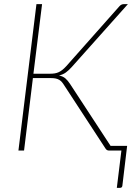

<svg xmlns="http://www.w3.org/2000/svg" viewBox="-20 -723 666 922"><path d="M140.5 -369H220Q232 -369 242 -370.5Q252 -372 261 -376Q270 -380 279 -387Q288 -394 298.5 -405.5L553.5 -693Q562.5 -703 573.5 -703H594L324 -400.5Q309.5 -384.5 296 -374.8Q282.5 -365 263.5 -360.5Q282.5 -356.5 294 -346.5Q305.5 -336.5 316 -320.5L511 -22.5H590.5L567.5 169.5Q566 179 556.5 179H541L563 0H504Q497 0 492.8 -3Q488.5 -6 484.5 -13L288.5 -313Q283 -322 277.5 -328.5Q272 -335 265 -339.2Q258 -343.5 248.5 -345.8Q239 -348 225.5 -348H138L95.5 0H68.5L155 -703H182Z"/></svg>

Font: Lato Thin
Style: Italic
Weight: 200
Italic angle: -7°
Designer: Lukasz Dziedzic
Foundry: tyPoland Lukasz Dziedzic
Version: Version 2.007; 2014-02-27